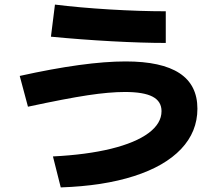

<svg xmlns="http://www.w3.org/2000/svg" viewBox="-20 -775 978 841"><path d="M687.5 -288.1Q687.5 -331.1 648.4 -351.6Q609.4 -372.1 527.3 -372.1Q459 -372.1 363.8 -357.7Q268.6 -343.3 102.5 -307.6L66.4 -442.4Q353 -505.9 530.3 -505.9Q688 -505.9 766.4 -454.3Q844.7 -402.8 844.7 -298.8Q844.7 -197.8 773.2 -122.3Q701.7 -46.9 567.1 -3.7Q432.6 39.6 246.1 45.9L211.9 -89.8Q359.4 -97.2 466.6 -123.5Q573.7 -149.9 630.6 -192.1Q687.5 -234.4 687.5 -288.1ZM203.1 -614.3 220.7 -754.9Q326.7 -741.7 460.2 -733.6Q593.8 -725.6 706.1 -725.6V-586.9Q605.5 -586.9 470 -594.2Q334.5 -601.6 203.1 -614.3Z"/></svg>

Font: Pretendard JP ExtraBold
Style: Regular
Weight: 800
Designer: Base glyphs from Inter by Rasmus Andersson; Hangeul glyphs from Noto Sans CJK(Source Han Sans) by Jang Soo-young and Kan
Foundry: Kil Hyung-jin
Version: Version 1.309